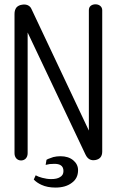

<svg xmlns="http://www.w3.org/2000/svg" viewBox="-20 -723 540 885"><path d="M46.9 -659.2V-16.6Q46.9 -2 55.7 7.8Q64.5 16.6 77.1 16.6Q88.9 16.6 97.7 8.8Q107.4 -1 107.4 -16.6V-573.2L374 -10.7Q388.7 20.5 419.9 14.6Q451.2 8.8 451.2 -24.4V-675.8Q451.2 -688.5 441.4 -696.3Q432.6 -703.1 419.9 -703.1Q407.2 -703.1 398.4 -696.3Q389.6 -689.5 389.6 -675.8V-121.1L125 -681.6Q120.1 -693.4 107.4 -699.2Q94.7 -704.1 81.1 -701.2Q66.4 -699.2 56.6 -689.5Q46.9 -677.7 46.9 -659.2ZM190.4 37.1Q202.1 34.2 209 33.2Q218.8 32.2 230.5 32.2Q249 32.2 258.8 38.1Q272.5 45.9 272.5 65.4Q272.5 85 255.9 93.8Q242.2 102.5 215.8 102.5Q196.3 102.5 174.8 96.7Q156.2 91.8 144.5 85L135.7 104.5Q149.4 119.1 170.9 128.9Q198.2 141.6 235.4 141.6Q282.2 141.6 310.5 120.1Q339.8 99.6 339.8 61.5Q339.8 34.2 317.4 15.6Q294.9 -2.9 258.8 -2.9Q241.2 -2.9 225.6 1Q215.8 3.9 201.2 9.8L194.3 13.7Z"/></svg>

Font: GulimChe
Style: Regular
Weight: 400
Monospace: yes
Version: Version 2.21